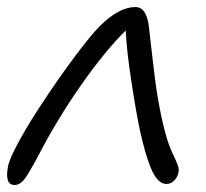

<svg xmlns="http://www.w3.org/2000/svg" viewBox="-33 -506 591 550"><path d="M8.8 23.9Q-20.5 23.9 -9.8 -30.8Q-4.9 -53.7 23.9 -106Q52.7 -158.2 92.8 -217.8Q137.2 -285.2 182.4 -345.5Q227.5 -405.8 252.9 -431.2Q307.6 -485.8 355 -485.8Q385.7 -485.8 393.1 -433.1Q395 -417.5 403.6 -341.6Q412.1 -265.6 418.9 -227.1Q438.5 -110.8 463.9 -61Q479 -29.8 479 -21Q479 -3.9 468.5 8.5Q458 21 443.8 21Q430.7 21 419.4 9.3Q408.2 -2.4 398.9 -25.1Q389.6 -47.9 382.8 -72.3Q376 -96.7 368.2 -130.9Q357.4 -180.7 343.5 -271.5Q329.6 -362.3 327.1 -418.9Q266.1 -357.9 198.7 -261.5Q131.3 -165 76.2 -59.1Q45.9 -2.4 34.7 10.3Q22.5 23.9 8.8 23.9Z"/></svg>

Font: Shantell Sans Bouncy
Style: Italic
Weight: 300
Italic angle: -11.31°
Designer: Stephen Nixon, Anya Danilova, Shantell Martin
Foundry: Arrow Type
Version: Version 1.006;[9816181b4]